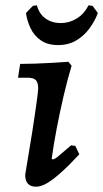

<svg xmlns="http://www.w3.org/2000/svg" viewBox="-20 -692 389 724"><path d="M209 -605Q241 -605 269 -622Q297 -639 314 -672L329 -670L349 -643Q338 -613 317.5 -585Q297 -557 267.5 -539.5Q238 -522 199 -522Q160 -522 134.5 -539.5Q109 -557 95.5 -585Q82 -613 78 -643L104 -670L119 -672Q128 -639 152 -622Q176 -605 209 -605ZM178 -91Q185 -91 197 -100.5Q209 -110 248 -144L264 -142L279 -110Q239 -67 208.5 -40Q178 -13 156 -0.5Q134 12 116 12Q75 12 75 -33Q90 -121 101 -191Q112 -261 118 -305.5Q124 -350 124 -359Q124 -381 115 -390Q106 -399 85 -399H48L56 -451Q79 -451 110.5 -452Q142 -453 175.5 -455Q209 -457 238 -459L250 -444Q235 -395 220.5 -333Q206 -271 194 -208.5Q182 -146 175 -94Z"/></svg>

Font: Alegreya SemiBold
Style: Italic
Weight: 600
Italic angle: -7°
Designer: Juan Pablo del Peral
Foundry: Huerta Tipografica
Version: Version 2.009